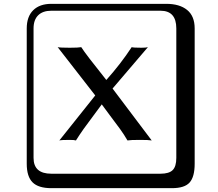

<svg xmlns="http://www.w3.org/2000/svg" viewBox="-20 -774 1140 1006"><path d="M1000 84Q1000 152.8 973.4 182.4Q946.8 211.9 880.9 211.9H249Q181.2 211.9 150.6 181.4Q120.1 150.9 120.1 84V-625Q120.1 -687 154.1 -720.5Q188 -753.9 249 -753.9H851.1Q920.9 -753.9 960.4 -721.9Q1000 -689.9 1000 -625ZM249 -717.8Q204.1 -717.8 179.9 -693.8Q155.8 -669.9 155.8 -625V53.2Q155.8 136.2 249 136.2H820.8Q865.7 136.2 884.8 117.2Q903.8 98.1 903.8 53.2V-625Q903.8 -717.8 820.8 -717.8ZM774.9 -38.1Q759.8 -41 712.9 -41Q663.1 -41 647.9 -38.1Q630.9 -67.9 608.4 -98.9Q585.9 -129.9 556.9 -168Q527.8 -206.1 513.2 -227.1Q499 -207 470.5 -169.4Q441.9 -131.8 418.9 -99.4Q396 -66.9 377.9 -38.1Q369.1 -41 344.2 -41Q301.3 -41 291 -38.1L479 -273.9L282.2 -526.9Q295.4 -523.9 345.2 -523.9Q391.1 -523.9 405.8 -526.9Q427.7 -491.7 537.1 -355Q612.3 -439 669.9 -526.9Q678.7 -523.9 721.2 -523.9Q746.1 -523.9 754.9 -526.9L569.8 -310.1Z"/></svg>

Font: Linux Biolinum Keyboard O
Style: Regular
Weight: 700
Designer: Philipp H. Poll
Foundry: Philipp H. Poll
Version: Version 0.6.1